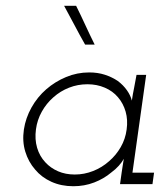

<svg xmlns="http://www.w3.org/2000/svg" viewBox="-20 -632 578 659"><path d="M62 -187.6Q56 -147 66.7 -111.8Q77.4 -76.6 100.4 -50.2Q122.8 -23.2 156.6 -8Q190.3 7.2 231.7 7.2Q269.9 7.2 303.3 -5.7Q336.7 -18.6 361.7 -39.8Q376.8 -50.8 387.7 -63.1Q398.7 -75.3 404.9 -86.9Q403.3 -75.2 401.3 -64.2Q399.3 -53.2 397.7 -40.7L392 0H503.3L508.8 -39.4H434.6L481.7 -375H448.6Q444.8 -352.7 440.3 -330.6Q435.7 -308.6 432.5 -286.6Q428.3 -304.2 415.8 -322Q403.3 -339.8 384.3 -354.1Q364.7 -367.3 340.1 -375.4Q315.6 -383.4 286.1 -383.4Q244.7 -383.4 207 -367.7Q169.2 -352 138.8 -325.6Q108.4 -299.2 88.2 -263.2Q68 -227.2 62 -187.6ZM103.4 -188Q107.6 -220.3 123.4 -248.6Q139.1 -276.9 163.2 -298Q187.3 -319.5 217.1 -331.1Q246.9 -342.8 280.2 -342.8Q312.5 -342.8 339.7 -331.1Q366.9 -319.5 384.8 -298.4Q403 -277.3 411.2 -248.8Q419.3 -220.3 414.7 -187.6Q410.5 -155.1 394.4 -127.1Q378.3 -99.1 354.3 -78.6Q330.2 -57.1 299.8 -45.1Q269.3 -33 236.7 -33Q204.9 -33 179.3 -44.1Q153.7 -55.2 135.8 -74.7Q116 -95.6 107.4 -124.7Q98.8 -153.9 103.4 -188ZM241.3 -612H200.1Q218.3 -579 235.8 -545.5Q253.3 -512 272.1 -479H304.9Q288.5 -512 273.1 -545.5Q257.8 -579 241.3 -612Z"/></svg>

Font: Josefin Slab Thin
Style: Italic
Weight: 100
Italic angle: -12°
Designer: Santiago Orozco
Foundry: Typemade
Version: Version 2.000